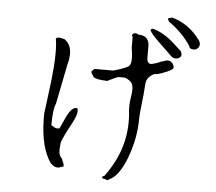

<svg xmlns="http://www.w3.org/2000/svg" viewBox="-57 -858 1115 990"><g transform="rotate(5 500.0 -362.5)"><path d="M940 -649Q929 -638 911 -641Q911 -641 908 -642Q905 -643 900 -645Q895 -650 895 -656Q849 -725 780 -772Q772 -786 773 -787Q779 -793 797 -794Q869 -774 924 -712Q929 -705 934 -699Q939 -693 943 -688Q955 -666 940 -649ZM844 -589Q821 -580 803 -599Q801 -602 737 -663Q695 -704 688 -720Q693 -731 703 -728Q732 -720 760 -703Q788 -686 815 -661Q829 -648 838.5 -639.5Q848 -631 853 -627Q868 -599 844 -589ZM544 64Q535 73 527 67Q521 64 516 64Q506 64 506 57Q507 51 516 50Q631 -102 616 -282Q615 -287 615 -291.5Q615 -296 614 -300V-328Q614 -334 615 -343.5Q616 -353 618 -366Q628 -420 614 -441Q607 -450 600 -454Q584 -465 573 -465Q562 -465 548 -465Q544 -466 527.5 -458.5Q511 -451 501 -446L489 -440Q430 -442 418 -454Q418 -454 415 -458Q412 -462 407 -470Q404 -478 404 -482L418 -496H516Q585 -516 596 -528Q610 -542 604 -593Q603 -598 602.5 -605Q602 -612 600 -622V-678Q590 -688 604 -696Q618 -701 628 -692Q677 -692 684 -650Q685 -646 685 -643Q685 -640 685 -636V-580Q685 -545 708 -547Q713 -548 717.5 -549Q722 -550 726 -552Q733 -552 754 -562Q762 -566 768 -566Q798 -581 816 -560Q824 -549 824 -538Q824 -526 770 -506Q743 -496 726 -496Q694 -479 688 -453Q685 -441 685 -426Q685 -417 682 -388.5Q679 -360 674 -313Q672 -297 671 -283Q670 -269 670 -258Q670 -160 631 -55Q593 43 544 64ZM292 22Q265 36 241 12Q239 11 236 8Q182 -69 180 -216V-244Q182 -260 185 -283.5Q188 -307 192 -338Q217 -515 210 -603Q209 -608 209 -613Q209 -618 208 -622Q201 -641 222 -641Q227 -640 233.5 -639Q240 -638 250 -636Q296 -605 283 -532Q282 -527 281 -521Q280 -515 278 -510L236 -300Q222 -270 222 -188Q242 -174 250 -174H264Q267 -177 289 -227Q316 -287 341 -287Q346 -287 348 -286Q359 -264 327 -205Q307 -169 295 -143.5Q283 -118 278 -104Q278 -100 277.5 -95Q277 -90 276 -83Q271 -43 287 -25L292 -20Q292 -15 298 -3Q309 19 298 21Q296 22 292 22Z"/></g></svg>

Font: New Tegomin
Style: Regular
Weight: 400
Designer: Kyosuke Nagai
Version: Version 1.000